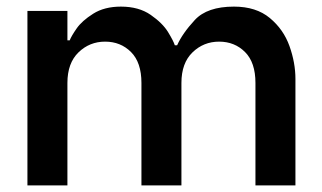

<svg xmlns="http://www.w3.org/2000/svg" viewBox="-20 -561 973 581"><path d="M63 -528H184V-439H191Q196 -452 212 -475Q228 -498 262 -519.5Q296 -541 346 -541Q400 -541 436 -516Q472 -491 488.5 -464Q505 -437 509 -424H516Q532 -460 569.5 -500.5Q607 -541 688 -541Q755 -541 796.5 -506.5Q838 -472 856 -421.5Q874 -371 874 -322V0H753V-310Q753 -372 721.5 -403.5Q690 -435 643 -435Q596 -435 562.5 -402.5Q529 -370 529 -310V0H408V-310Q408 -372 376.5 -403.5Q345 -435 298 -435Q251 -435 217.5 -402.5Q184 -370 184 -310V0H63Z"/></svg>

Font: Lopes Sans SemiBold
Style: Regular
Weight: 600
Designer: Gabriel Lam, Diego Maldonado
Foundry: TypeRant, Foresti Design
Version: Version 4.000